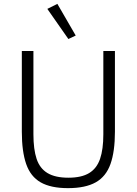

<svg xmlns="http://www.w3.org/2000/svg" viewBox="-20 -962 708 994"><path d="M93 -698H153V-267Q153 -189 169.5 -139.5Q186 -90 226 -66Q266 -42 334 -42Q402 -42 441.5 -66Q481 -90 498 -139.5Q515 -189 515 -267V-698H575V-280Q575 -178 552 -113Q529 -48 475.5 -18Q422 12 332 12Q243 12 190.5 -18Q138 -48 115.5 -113Q93 -178 93 -280ZM334 -760 225 -916 277 -942 372 -778Z"/></svg>

Font: IBM Plex Sans Light
Style: Regular
Weight: 300
Designer: Mike Abbink, Paul van der Laan, Pieter van Rosmalen
Foundry: Bold Monday
Version: Version 3.201